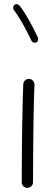

<svg xmlns="http://www.w3.org/2000/svg" viewBox="-20 -884 272 931"><path d="M121.1 -501.5Q132.3 -501 139.9 -492.4Q147.5 -483.9 147 -472.7Q145.5 -438.5 144.3 -390.1Q143.1 -341.8 142.3 -286.9Q141.6 -231.9 141.1 -177.7Q140.6 -123.5 140.4 -77.1Q140.1 -30.8 140.1 0Q140.1 11.2 131.8 19Q123.5 26.9 112.3 26.9Q101.1 26.9 93.3 19Q85.4 11.2 85.4 0Q85.4 -30.8 85.7 -77.4Q85.9 -124 86.4 -178.2Q86.9 -232.4 87.9 -287.6Q88.9 -342.8 90.1 -391.8Q91.3 -440.9 92.8 -475.6Q93.3 -486.8 101.6 -494.4Q109.9 -502 121.1 -501.5ZM49.8 -860.4Q55.2 -864.7 62.5 -863.8Q69.8 -862.8 74.2 -857.4Q97.2 -828.1 121.8 -783.7Q146.5 -739.3 164.1 -701.2Q166.5 -694.8 164.1 -687.7Q161.6 -680.7 155.3 -678.2Q148.9 -675.3 142.1 -678Q135.3 -680.7 132.3 -687Q115.7 -723.6 91.3 -766.8Q66.9 -810.1 46.9 -835.9Q42.5 -841.3 43.7 -848.6Q44.9 -856 49.8 -860.4Z"/></svg>

Font: Mikhak-DS2-FD Light
Style: Regular
Weight: 300
Designer: Amin Abedi
Version: Version 3.2